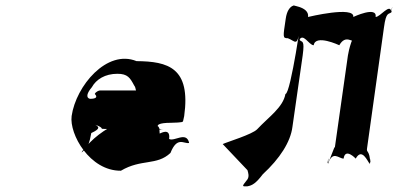

<svg xmlns="http://www.w3.org/2000/svg" viewBox="-20 -687 1518 713"><path d="M660 -238C661 -244 663 -251 664 -256C689 -436 604 -459 487 -460C377 -505 262 -368 246 -256C237 -189 313 -52 429 -53C505 -98 562 -71 613 -119C638 -182 663 -152 682 -156V-158C671 -200 627 -160 608 -171C614 -216 573 -190 573 -191C572 -240 556 -206 556 -213C562 -258 553 -212 553 -213C559 -251 523 -260 476 -254C411 -232 353 -198 314 -158C279 -123 272 -104 303 -142C314 -158 316 -181 319 -193C354 -209 348 -216 333 -224C328 -225 358 -217 358 -209C354 -207 588 -206 588 -206C584 -206 578 -206 572 -209C556 -223 570 -231 615 -231C659 -232 659 -234 660 -238ZM321 -363C337 -392 370 -413 416 -413C454 -413 463 -398 478 -370C487 -359 481 -345 495 -340C501 -340 490 -351 498 -351H351C347 -351 335 -346 332 -338C343 -327 338 -320 314 -320C298 -324 303 -342 321 -363Z M1066 -216 1104 -481C1112 -540 1102 -529 1093 -538C1099 -580 1090 -536 1090 -536C1105 -569 1127 -519 1145 -519C1151 -561 1240 -519 1240 -519C1264 -561 1289 -527 1299 -536C1305 -578 1298 -538 1298 -538C1293 -571 1274 -498 1272 -481L1223 -136C1226 -160 1206 -90 1196 -80C1202 -122 1198 -78 1198 -78C1215 -130 1238 -98 1256 -98C1262 -140 1301 -98 1301 -98C1324 -140 1345 -88 1353 -78C1359 -120 1355 -80 1355 -80C1353 -132 1340 -118 1343 -136L1406 -586C1414 -646 1424 -632 1434 -642C1440 -684 1433 -644 1433 -644C1428 -676 1392 -624 1375 -624C1381 -666 1292 -624 1292 -624C1298 -666 1124 -624 1124 -624C1130 -666 1047 -667 1075 -667C1085 -667 1049 -676 1041 -617C1031 -549 1029 -545 1049 -545C1076 -535 1084 -510 1093 -577C1105 -662 1060 -338 1040 -338C1031 -288 978 -253 935 -207C917 -188 824 -160 807 -152L899 -55C902 -45 906 -32 899 -21C877 7 878 5 898 5C917 2 931 -7 956 -40C1019 -98 1059 -160 1066 -216Z"/></svg>

Font: Hussar Przerywany
Style: Obl
Weight: 400
Foundry: Cannot Into Space Fonts
Version: Version 0.982